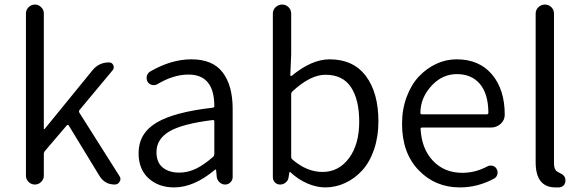

<svg xmlns="http://www.w3.org/2000/svg" viewBox="-20 -816 2572 849"><path d="M94.7 -39.1V-756.8Q94.7 -772.5 106.4 -784.2Q118.2 -795.9 134.3 -795.9Q150.4 -795.9 162.1 -784.2Q173.8 -772.5 173.8 -756.8V-246.1Q173.8 -245.1 175.3 -245.1Q176.8 -245.1 177.7 -246.1L388.7 -504.9Q417 -540 461.9 -540Q475.6 -540 481 -527.8Q486.3 -515.6 478.5 -505.9L332 -330.1Q327.1 -324.2 331.1 -317.4L507.8 -38.1Q512.7 -31.2 512.7 -24.4Q512.7 -18.6 508.8 -12.7Q502 0 487.3 0Q443.4 0 419.9 -38.1L284.2 -260.7Q280.3 -266.6 275.4 -261.7L178.7 -148.4Q173.8 -142.6 173.8 -135.7V-39.1Q173.8 -23.4 162.1 -11.7Q150.4 0 134.3 0Q118.2 0 106.4 -11.7Q94.7 -23.4 94.7 -39.1Z M750 12.7Q681.6 12.7 637.2 -27.3Q592.8 -67.4 592.8 -138.7Q592.8 -225.6 670.9 -272.9Q749 -320.3 920.9 -339.8Q928.7 -340.8 927.7 -348.6Q926.8 -486.3 813.5 -486.3Q747.1 -486.3 676.8 -444.3Q665 -437.5 652.3 -440.4Q639.6 -443.4 632.8 -454.1Q626 -466.8 629.4 -480Q632.8 -493.2 644.5 -500Q737.3 -553.7 826.2 -553.7Q920.9 -553.7 964.8 -495.6Q1008.8 -437.5 1008.8 -335V-33.2Q1008.8 -19.5 999 -9.8Q989.3 0 975.6 0Q961.9 0 951.2 -9.8Q940.4 -19.5 938.5 -33.2L935.5 -64.5Q935.5 -66.4 934.1 -66.4Q932.6 -66.4 930.7 -65.4Q837.9 12.7 750 12.7ZM772.5 -52.7Q810.5 -52.7 846.2 -69.8Q881.8 -86.9 922.9 -123Q927.7 -127.9 927.7 -135.7V-278.3Q927.7 -285.2 922.9 -285.2Q921.9 -285.2 920.9 -285.2Q786.1 -268.6 729 -234.9Q671.9 -201.2 671.9 -143.6Q671.9 -97.7 699.7 -75.2Q727.5 -52.7 772.5 -52.7Z M1418 12.7Q1379.9 12.7 1338.9 -4.9Q1297.9 -22.5 1262.7 -55.7Q1261.7 -55.7 1260.7 -55.7Q1259.8 -55.7 1259.8 -54.7L1255.9 -31.2Q1253.9 -17.6 1243.2 -8.8Q1232.4 0 1218.8 0Q1205.1 0 1195.8 -9.3Q1186.5 -18.6 1186.5 -32.2V-755.9Q1186.5 -772.5 1198.7 -784.2Q1210.9 -795.9 1227.5 -795.9Q1244.1 -795.9 1255.9 -784.2Q1267.6 -772.5 1267.6 -755.9V-575.2L1263.7 -483.4Q1263.7 -481.4 1265.6 -480.5Q1267.6 -479.5 1269.5 -480.5Q1358.4 -553.7 1437.5 -553.7Q1542 -553.7 1597.7 -480Q1653.3 -406.2 1653.3 -279.3Q1653.3 -211.9 1634.3 -155.8Q1615.2 -99.6 1582.5 -63.5Q1549.8 -27.3 1507.3 -7.3Q1464.8 12.7 1418 12.7ZM1406.2 -55.7Q1477.5 -55.7 1522.9 -116.2Q1568.4 -176.8 1568.4 -278.3Q1568.4 -375 1532.2 -430.2Q1496.1 -485.4 1418.9 -485.4Q1352.5 -485.4 1273.4 -412.1Q1267.6 -407.2 1267.6 -399.4V-122.1Q1267.6 -115.2 1273.4 -110.4Q1336.9 -55.7 1406.2 -55.7Z M2013.7 12.7Q1904.3 12.7 1831.1 -63.5Q1757.8 -139.6 1757.8 -268.6Q1757.8 -333 1778.3 -387.7Q1798.8 -442.4 1832.5 -478Q1866.2 -513.7 1909.2 -533.7Q1952.1 -553.7 1999 -553.7Q2097.7 -553.7 2154.3 -488.3Q2211.9 -420.9 2211.9 -308.6Q2211.9 -285.2 2194.3 -268.6Q2175.8 -252 2150.4 -252H1846.7Q1838.9 -252 1839.8 -245.1Q1844.7 -157.2 1895 -104.5Q1945.3 -51.8 2024.4 -51.8Q2082 -51.8 2134.8 -80.1Q2145.5 -85.9 2157.7 -83Q2169.9 -80.1 2175.8 -69.3Q2182.6 -57.6 2179.2 -44.9Q2175.8 -32.2 2165 -26.4Q2092.8 12.7 2013.7 12.7ZM1838.9 -316.4Q1838.9 -310.5 1845.7 -310.5H2132.8Q2139.6 -310.5 2139.6 -318.4Q2139.6 -318.4 2139.6 -318.4Q2138.7 -401.4 2102.1 -444.8Q2065.4 -488.3 2000 -488.3Q1939.5 -488.3 1893.6 -442.4Q1838.9 -386.7 1838.9 -316.4Z M2436.5 12.7Q2348.6 12.7 2348.6 -98.6V-755.9Q2348.6 -772.5 2360.8 -784.2Q2373 -795.9 2389.6 -795.9Q2406.2 -795.9 2418 -784.2Q2429.7 -772.5 2429.7 -755.9V-92.8Q2429.7 -66.4 2443.4 -57.6Q2445.3 -56.6 2454.1 -51.8Q2462.9 -46.9 2466.3 -44.9Q2469.7 -43 2474.1 -37.6Q2478.5 -32.2 2479.5 -26.4V-25.4Q2480.5 -21.5 2480.5 -18.6Q2480.5 -8.8 2475.6 0Q2467.8 10.7 2454.1 12.7Q2446.3 12.7 2436.5 12.7Z"/></svg>

Font: Gen Jyuu Gothic Normal
Style: Regular
Weight: 300
Designer: [Source Han Sans]
Ryoko NISHIZUKA  (kana & ideographs); Paul D. Hunt (Latin, Greek & Cyrillic); Wenlong ZHANG  (bopomofo
Version: Version 1.002.20150607